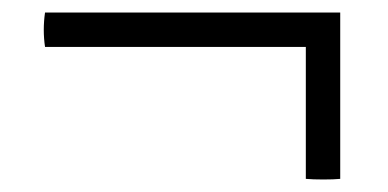

<svg xmlns="http://www.w3.org/2000/svg" viewBox="-20 -366 621 307"><path d="M52 -346H524V-80Q514 -79 497 -79Q480 -79 469 -80V-291H52Q48 -318 52 -346Z"/></svg>

Font: Tiro Devanagari Sanskrit
Style: Italic
Weight: 400
Italic angle: -11°
Designer: Devanagari: John Hudson & Fiona Ross, assisted by Paul Hanslow. Latin: John Hudson with Paul Hanslow, assisted by Kaja S
Foundry: Tiro Typeworks Ltd.
Version: Version 1.52